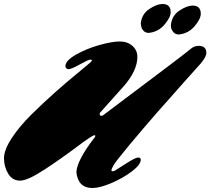

<svg xmlns="http://www.w3.org/2000/svg" viewBox="-36 -922 1055 963"><path d="M292 -589Q295 -575 308 -575Q321 -575 364.5 -599Q408 -623 416.5 -623Q425 -623 425 -619.5Q425 -616 417 -608.5Q409 -601 354 -556Q299 -511 241 -459.5Q183 -408 122.5 -348.5Q62 -289 23 -229.5Q-16 -170 -16 -128Q-16 -86 5 -51Q26 -16 64.5 -16Q103 -16 189.5 -73Q276 -130 351.5 -187Q427 -244 439 -244Q442 -244 442 -239.5Q442 -235 435 -228Q350 -117 347 -58Q356 21 428 21Q464 21 522 -3.5Q580 -28 625 -62Q670 -96 670 -121Q670 -132 656.5 -132Q643 -132 593.5 -100Q544 -68 539 -65.5Q534 -63 528.5 -63Q523 -63 523 -68.5Q523 -74 533.5 -93Q544 -112 614 -196Q684 -280 750.5 -356Q817 -432 894 -518Q971 -604 972 -605Q999 -638 999 -656Q999 -692 961 -692Q938 -692 922 -678Q906 -664 801.5 -585Q697 -506 591.5 -427Q486 -348 482 -344.5Q478 -341 473 -341Q464 -341 464 -351Q464 -355 465.5 -356.5Q467 -358 585 -490Q653 -568 653 -637Q653 -670 628 -692Q603 -714 564.5 -714Q526 -714 462 -696Q398 -678 345 -648Q292 -618 292 -589ZM710 -757Q693 -757 683 -768.5Q673 -780 672 -792L670 -804Q675 -852 713 -877Q751 -902 779 -902Q820 -902 820 -861Q820 -835 789 -798.5Q758 -762 710 -757ZM861 -749Q844 -749 834 -760.5Q824 -772 822 -784L821 -796Q826 -844 864 -869Q902 -894 930 -894Q971 -894 971 -853Q971 -827 940 -790.5Q909 -754 861 -749Z"/></svg>

Font: Mrs Sheppards
Style: Regular
Weight: 400
Version: Version 1.000